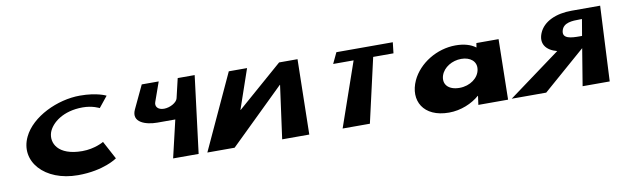

<svg xmlns="http://www.w3.org/2000/svg" viewBox="-40 -911 4199 1304"><g transform="rotate(-10 2060.0 -258.5)"><path d="M478.2 -158C309.2 -158 267.4 -251 291.1 -321C313.6 -383 395.9 -450 530.9 -450C599.9 -450 645 -425 645 -425L705.5 -500C705.5 -500 645.4 -532 526.4 -532C371.4 -532 189.4 -447 129 -320C52.6 -161 190.3 -2 421.3 -2C600.3 -2 693.7 -70 693.7 -70L626.8 -195C626.8 -195 565.2 -158 478.2 -158Z M1318.7 -534H1201.7L1170.2 -400C1163.9 -372 1116.8 -345 1074.8 -345C1030.8 -345 1012.9 -372 1023.2 -400L1070.7 -534H953.7L878.2 -374C839.4 -290 934.8 -260 1012.8 -260H1136.8L1076.3 -2H1252.3Z M1828.2 -1H2015.2L2025.4 -519H1898.4L1585.8 -247H1583.8L1677.4 -519H1551.4L1312.2 -1H1500.2L1876.3 -368H1878.3Z M2258.1 -445H2399.1L2245.3 -2H2433.3L2534.1 -445H2674.1L2682.6 -520H2293.6Z M2792.6 -239C2732.5 -108 2799.4 17 2976.4 17C3059.4 17 3136.6 -17 3187.3 -61H3189.3L3181 0H3386L3393.7 -416H3240.7L3236.1 -386C3202.9 -411 3157 -425 3098 -425C2969 -425 2843.3 -348 2792.6 -239ZM2979.6 -239C2997.8 -293 3058.2 -328 3120.2 -328C3182.2 -328 3225.8 -293 3217.6 -239C3209.7 -181 3148.8 -136 3075.8 -136C2997.8 -136 2960.7 -181 2979.6 -239Z M3914.6 -520C3811.6 -520 3718.9 -483 3688 -405C3660.6 -337 3695.9 -287 3771.9 -267L3411.3 -2H3649.3L3942.3 -257L3900.3 -2H4087.3L4112.6 -520ZM3938.9 -339C3882.9 -339 3817.3 -342 3832.9 -398C3846.9 -450 3908.2 -452 3959.2 -452H3975.2L3955.9 -339Z"/></g></svg>

Font: Hussar Milosc
Style: Obl
Weight: 700
Foundry: Cannot Into Space Fonts
Version: Version 1.02